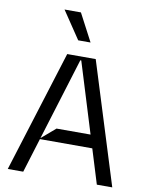

<svg xmlns="http://www.w3.org/2000/svg" viewBox="-103 -1057 879 1131"><g transform="rotate(10 336.0 -491.5)"><path d="M23.4 0 250.7 -727.3H421.2L648.4 0H556.1L338.8 -704.5H333.1L115.8 0ZM174 -206 264.9 -284.1H522V-206ZM300.4 -818.2 189.6 -983H287.6L374.3 -818.2Z"/></g></svg>

Font: Riot Sans
Style: Regular
Weight: 400
Designer: Rasmus Andersson
Foundry: rsms
Version: Version 3.005